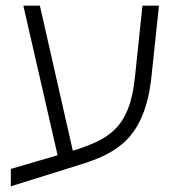

<svg xmlns="http://www.w3.org/2000/svg" viewBox="-20 -608 610 674"><path d="M18 46V-15L220 -74Q274 -90 314.5 -108Q355 -126 383.5 -154Q412 -182 429.5 -226.5Q447 -271 454 -340L480 -588H538L512 -342Q506 -283 492.5 -238.5Q479 -194 458.5 -160.5Q438 -127 409 -102.5Q380 -78 342.5 -60.5Q305 -43 258 -29ZM187 -42 62 -588H120L244 -42Z"/></svg>

Font: Noto Sans Hebrew Light
Style: Regular
Weight: 300
Designer: Monotype Design Team
Foundry: Monotype Imaging Inc.
Version: Version 2.003